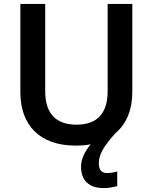

<svg xmlns="http://www.w3.org/2000/svg" viewBox="-20 -734 780 981"><path d="M485 100C485 52 513 11 569 -53C627 -101 656 -175 656 -263V-714H530V-268C530 -162 483 -97 371 -97C264 -97 211 -156 211 -267V-714H84V-263C84 -95 182 10 367 10C395 10 421 8 444 3C414 38 394 79 394 117C394 189 436 227 509 227C538 227 559 222 579 217V142C567 146 547 150 527 150C501 150 485 137 485 100Z"/></svg>

Font: Noto Sans Syriac SemiBold
Style: Regular
Weight: 600
Designer: Patrick Giasson and the Monotype Design Team
Foundry: Monotype Imaging Inc.
Version: Version 3.000